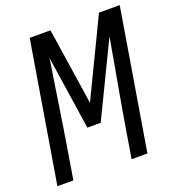

<svg xmlns="http://www.w3.org/2000/svg" viewBox="-133 -841 868 948"><g transform="rotate(-20 301.0 -367.5)"><path d="M7 0 129 -735H238L299 -332L493 -735H602L480 0H397L421 -147Q440 -262 461 -377.5Q482 -493 502 -608L315 -221H245L187 -608Q169 -493 151.5 -377.5Q134 -262 115 -147L91 0Z"/></g></svg>

Font: Iosevka SS04 Extended
Style: Italic
Weight: 400
Width: 7
Italic angle: -9°
Monospace: yes
Designer: Belleve Invis
Foundry: Belleve Invis
Version: Version 19.0.0; ttfautohint (v1.8.4)